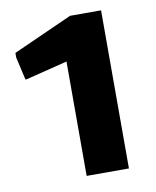

<svg xmlns="http://www.w3.org/2000/svg" viewBox="-68 -899 532 653"><g transform="rotate(-10 198.5 -573.0)"><path d="M179 -695 35 -659H31L13 -738V-754L218 -846H325V-300H179Z"/></g></svg>

Font: Encode Sans Wide
Style: Bold
Weight: 700
Designer: Pablo Impallari, Andres Torresi
Foundry: Pablo Impallari, Andres Torresi
Version: Version 1.000; ttfautohint (v1.00) -l 8 -r 50 -G 200 -x 14 -